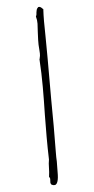

<svg xmlns="http://www.w3.org/2000/svg" viewBox="-65 -872 529 1079"><g transform="rotate(-5 200.0 -332.5)"><path d="M181 166Q176 160 175.5 154.5Q175 149 176 143Q177 138 176.5 132.5Q176 127 171 121Q175 93 175 69.5Q175 46 179 24Q177 -40 177 -103.5Q177 -167 178 -230Q180 -308 180 -386Q180 -464 175 -542Q175 -543 176 -544Q178 -551 179.5 -561Q181 -571 179 -594Q176 -625 177 -650Q178 -675 179 -697Q181 -721 181.5 -742Q182 -763 176 -783Q179 -789 180 -794.5Q181 -800 181 -806Q182 -814 184 -821Q186 -828 194 -835Q201 -836 204.5 -834Q208 -832 212 -829Q213 -827 215.5 -825Q218 -823 221 -821Q219 -788 219 -753Q219 -718 220 -673Q220 -645 220.5 -613Q221 -581 221 -542Q221 -484 221 -425.5Q221 -367 221 -308Q222 -235 222 -161Q222 -87 221 -12Q221 1 221 14Q221 27 222 39Q222 82 221 114.5Q220 147 211 161.5Q202 176 181 166Z"/></g></svg>

Font: Yuji Syuku
Style: Regular
Weight: 400
Designer: Kataoka Yuji
Foundry: Kinuta Font Factory
Version: Version 3.002